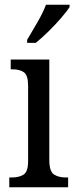

<svg xmlns="http://www.w3.org/2000/svg" viewBox="-20 -786 318 806"><path d="M19 0V-41H30Q60 -41 79 -53Q98 -65 98 -110V-425Q98 -470 80.5 -482.5Q63 -495 33 -495H25V-536H187V-115Q187 -67 206 -54Q225 -41 256 -41H266V0ZM94 -619Q115 -654 137.5 -693Q160 -732 173 -766H272V-756Q261 -739 237 -711Q213 -683 184 -654.5Q155 -626 130 -606H94Z"/></svg>

Font: Noto Serif Hebrew Condensed
Style: Regular
Weight: 400
Width: 3
Designer: Monotype Design Team
Foundry: Monotype Imaging Inc.
Version: Version 2.004; ttfautohint (v1.8.4.7-5d5b)